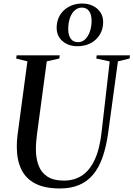

<svg xmlns="http://www.w3.org/2000/svg" viewBox="-20 -1056 755 1086"><path d="M647 -709 592 -306Q581 -226.5 560.2 -167Q539.5 -107.5 506.5 -68.2Q473.5 -29 427 -9.5Q380.5 10 318.5 10Q232.5 10 178.8 -18.2Q125 -46.5 100 -99.2Q75 -152 75 -225.5Q75 -242 76 -259.2Q77 -276.5 79.5 -294.5L135 -709L71.5 -725L74 -743H318L315.5 -725L244.5 -709L189.5 -299Q186.5 -276.5 184.8 -254.5Q183 -232.5 183 -212Q183 -161.5 197.8 -121.2Q212.5 -81 247.2 -57.8Q282 -34.5 342 -34.5Q400 -34.5 443.8 -63.2Q487.5 -92 516 -153.2Q544.5 -214.5 555 -312L600.5 -708.5L524.5 -725L527 -743H715L713 -725ZM418 -794.5Q367.5 -794.5 334 -823Q300.5 -851.5 300.5 -898.5Q300.5 -930 311.5 -955.2Q322.5 -980.5 342.2 -998.5Q362 -1016.5 388.2 -1026.2Q414.5 -1036 445 -1036Q478.5 -1036 505.2 -1023Q532 -1010 547.8 -986.5Q563.5 -963 563.5 -931.5Q563.5 -891 544.5 -860Q525.5 -829 492.8 -811.8Q460 -794.5 418 -794.5ZM421 -817.5Q445 -817.5 462 -834Q479 -850.5 488.5 -878Q498 -905.5 498 -938.5Q498 -973.5 483.8 -993.2Q469.5 -1013 443.5 -1013Q421 -1013 403.8 -998.2Q386.5 -983.5 376.2 -956Q366 -928.5 366 -890.5Q366 -857 380 -837.2Q394 -817.5 421 -817.5Z"/></svg>

Font: Merriweather 144pt
Style: Italic
Weight: 400
Italic angle: -7.8°
Version: Version 2.101